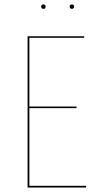

<svg xmlns="http://www.w3.org/2000/svg" viewBox="-20 -843 446 863"><path d="M358 -673H112V-364H324V-357H112V-8H367V0H104V-680H359ZM185 -813Q185 -803 175 -803Q171 -803 168 -806Q165 -809 165 -813Q165 -823 175 -823Q185 -823 185 -813ZM313 -813Q313 -809 310 -806Q307 -803 303 -803Q299 -803 296 -806Q293 -809 293 -813Q293 -823 303 -823Q313 -823 313 -813Z"/></svg>

Font: Fira Sans Compressed Eight
Style: Regular
Weight: 100
Width: 1
Designer: bBox Type GmbH & Carrois Corporate GbR & Edenspiekermann AG
Foundry: bBox Type GmbH & Carrois Corporate GbR & Edenspiekermann AG
Version: Version 4.301